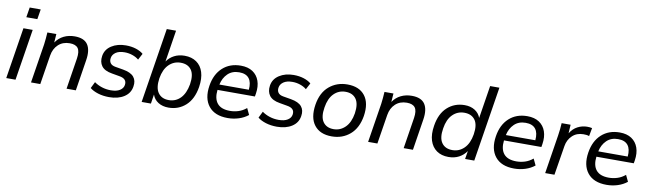

<svg xmlns="http://www.w3.org/2000/svg" viewBox="-41 -1292 6280 1856"><g transform="rotate(10 3099.0 -363.5)"><path d="M125 -613 141 -711H249L233 -613ZM36 0 116 -503H207L127 0Z M279 0 340 -384Q344 -413 346.5 -443Q349 -473 351 -503H439L433 -419Q464 -465 512 -488.5Q560 -512 619 -512Q711 -512 747 -459Q783 -406 767 -305L719 0H628L676 -304Q687 -376 664 -407Q641 -438 583 -438Q515 -438 471 -397Q427 -356 416 -288L370 0Z M1046 9Q987 9 937 -6.5Q887 -22 857 -47L888 -110Q921 -86 963 -72.5Q1005 -59 1051 -59Q1107 -59 1139.5 -79.5Q1172 -100 1177 -133Q1187 -196 1109 -208L1035 -221Q961 -233 932 -272.5Q903 -312 912 -371Q922 -437 980.5 -474.5Q1039 -512 1121 -512Q1176 -512 1221 -497.5Q1266 -483 1293 -459L1260 -397Q1234 -419 1197 -431.5Q1160 -444 1121 -444Q1065 -444 1033.5 -422Q1002 -400 997 -367Q992 -337 1006.5 -316.5Q1021 -296 1057 -290L1134 -277Q1210 -264 1240.5 -227.5Q1271 -191 1261 -133Q1251 -66 1192.5 -28.5Q1134 9 1046 9Z M1629 9Q1570 9 1528 -17.5Q1486 -44 1470 -91L1456 0H1365L1482 -736H1573L1524 -425Q1552 -466 1596.5 -489Q1641 -512 1698 -512Q1767 -512 1814.5 -479Q1862 -446 1881 -385Q1900 -324 1887 -239Q1867 -117 1797 -54Q1727 9 1629 9ZM1619 -63Q1687 -63 1733.5 -110.5Q1780 -158 1796 -249Q1811 -344 1777 -391.5Q1743 -439 1672 -439Q1605 -439 1557 -392Q1509 -345 1494 -255Q1480 -160 1514.5 -111.5Q1549 -63 1619 -63Z M2210 9Q2083 9 2023 -66Q1963 -141 1983 -268Q2001 -383 2071.5 -447.5Q2142 -512 2250 -512Q2320 -512 2366 -481.5Q2412 -451 2431 -397Q2450 -343 2439 -272L2434 -242H2067Q2057 -156 2095 -109.5Q2133 -63 2220 -63Q2262 -63 2303 -76Q2344 -89 2380 -119L2410 -56Q2370 -24 2318 -7.5Q2266 9 2210 9ZM2245 -446Q2176 -446 2133 -404Q2090 -362 2076 -296H2365Q2372 -369 2342 -407.5Q2312 -446 2245 -446Z M2693 9Q2634 9 2584 -6.5Q2534 -22 2504 -47L2535 -110Q2568 -86 2610 -72.5Q2652 -59 2698 -59Q2754 -59 2786.5 -79.5Q2819 -100 2824 -133Q2834 -196 2756 -208L2682 -221Q2608 -233 2579 -272.5Q2550 -312 2559 -371Q2569 -437 2627.5 -474.5Q2686 -512 2768 -512Q2823 -512 2868 -497.5Q2913 -483 2940 -459L2907 -397Q2881 -419 2844 -431.5Q2807 -444 2768 -444Q2712 -444 2680.5 -422Q2649 -400 2644 -367Q2639 -337 2653.5 -316.5Q2668 -296 2704 -290L2781 -277Q2857 -264 2887.5 -227.5Q2918 -191 2908 -133Q2898 -66 2839.5 -28.5Q2781 9 2693 9Z M3231 9Q3116 9 3060 -63Q3004 -135 3024 -265Q3043 -386 3117.5 -449Q3192 -512 3296 -512Q3412 -512 3468 -440Q3524 -368 3504 -239Q3484 -118 3410 -54.5Q3336 9 3231 9ZM3237 -63Q3303 -63 3351 -110.5Q3399 -158 3414 -249Q3428 -344 3394 -391.5Q3360 -439 3290 -439Q3223 -439 3176 -392Q3129 -345 3115 -255Q3099 -160 3133 -111.5Q3167 -63 3237 -63Z M3588 0 3649 -384Q3653 -413 3655.5 -443Q3658 -473 3660 -503H3748L3742 -419Q3773 -465 3821 -488.5Q3869 -512 3928 -512Q4020 -512 4056 -459Q4092 -406 4076 -305L4028 0H3937L3985 -304Q3996 -376 3973 -407Q3950 -438 3892 -438Q3824 -438 3780 -397Q3736 -356 3725 -288L3679 0Z M4377 9Q4308 9 4261 -24Q4214 -57 4194.5 -118Q4175 -179 4189 -265Q4208 -386 4278 -449Q4348 -512 4447 -512Q4505 -512 4546.5 -486Q4588 -460 4605 -414L4656 -736H4747L4630 0H4540L4553 -80Q4524 -38 4479.5 -14.5Q4435 9 4377 9ZM4403 -63Q4470 -63 4518 -110.5Q4566 -158 4581 -249Q4596 -344 4561.5 -391.5Q4527 -439 4456 -439Q4389 -439 4341.5 -392Q4294 -345 4280 -255Q4264 -160 4298 -111.5Q4332 -63 4403 -63Z M5022 9Q4895 9 4835 -66Q4775 -141 4795 -268Q4813 -383 4883.5 -447.5Q4954 -512 5062 -512Q5132 -512 5178 -481.5Q5224 -451 5243 -397Q5262 -343 5251 -272L5246 -242H4879Q4869 -156 4907 -109.5Q4945 -63 5032 -63Q5074 -63 5115 -76Q5156 -89 5192 -119L5222 -56Q5182 -24 5130 -7.5Q5078 9 5022 9ZM5057 -446Q4988 -446 4945 -404Q4902 -362 4888 -296H5177Q5184 -369 5154 -407.5Q5124 -446 5057 -446Z M5326 0 5386 -380Q5391 -410 5394 -441.5Q5397 -473 5399 -503H5487L5482 -418Q5511 -466 5555.5 -489Q5600 -512 5649 -512Q5675 -512 5697 -507L5682 -426Q5669 -431 5656 -432.5Q5643 -434 5626 -434Q5560 -434 5517 -393Q5474 -352 5464 -290L5417 0Z M5929 9Q5802 9 5742 -66Q5682 -141 5702 -268Q5720 -383 5790.5 -447.5Q5861 -512 5969 -512Q6039 -512 6085 -481.5Q6131 -451 6150 -397Q6169 -343 6158 -272L6153 -242H5786Q5776 -156 5814 -109.5Q5852 -63 5939 -63Q5981 -63 6022 -76Q6063 -89 6099 -119L6129 -56Q6089 -24 6037 -7.5Q5985 9 5929 9ZM5964 -446Q5895 -446 5852 -404Q5809 -362 5795 -296H6084Q6091 -369 6061 -407.5Q6031 -446 5964 -446Z"/></g></svg>

Font: Mulish Medium
Style: Italic
Weight: 500
Italic angle: -9°
Designer: Vernon Adams
Foundry: Vernon Adams
Version: Version 3.603; ttfautohint (v1.8.3)